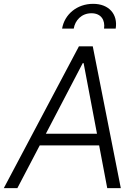

<svg xmlns="http://www.w3.org/2000/svg" viewBox="-37 -965 714 985"><path d="M432.2 -897C481.9 -897 503.2 -861.5 496.8 -818.2H556.5C568.5 -891 522.4 -945.7 440.3 -945.3C358 -945.3 293.7 -891 281.6 -818.2H341.3C348 -860.1 380.7 -897 432.2 -897ZM513.1 0H582.7L438.9 -727.3H367.9L-17.4 0H52.2L166.9 -219.1H471.6ZM198.2 -278.8 387.4 -641H392L460.6 -278.8Z"/></svg>

Font: TID UI Light
Style: Italic
Weight: 300
Italic angle: -9.39999°
Designer: The TID Project Authors
Foundry: Bakken & Bæck
Version: Version 1.001;hotconv 1.0.109;makeotfexe 2.5.65596